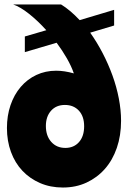

<svg xmlns="http://www.w3.org/2000/svg" viewBox="-20 -838 572 858"><path d="M187 -703Q149 -745 110 -776Q71 -807 39 -818H253Q294 -793 336 -748L490 -794V-724L383 -692Q413 -650 438.5 -601Q464 -552 482.5 -501Q501 -450 511 -398Q521 -346 521 -298Q521 -232 502 -177Q483 -122 448.5 -83Q414 -44 366.5 -22Q319 0 261 0Q205 0 159 -20Q113 -40 80 -75Q47 -110 29 -159Q11 -208 11 -266Q11 -321 27 -368Q43 -415 72.5 -449.5Q102 -484 142.5 -503Q183 -522 231 -522Q268 -522 310 -510Q299 -542 279 -577Q259 -612 233 -647L91 -605V-675ZM270 -369Q231 -369 208 -343Q185 -317 185 -275Q185 -231 209 -204Q233 -177 272 -177Q310 -177 333 -203Q356 -229 356 -274Q356 -318 332.5 -343.5Q309 -369 270 -369Z"/></svg>

Font: Ranchers
Style: Regular
Weight: 400
Designer: Pablo Impallari, Brenda Gallo
Foundry: Pablo Impallari, Brenda Gallo
Version: Version 1.000; ttfautohint (v0.8) -G 200 -r 50